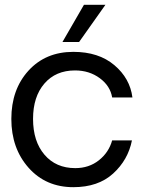

<svg xmlns="http://www.w3.org/2000/svg" viewBox="-20 -770 606 796"><path d="M328 -750H417L308 -596H239ZM284 6Q170 6 98.5 -74.5Q27 -155 27 -277Q27 -399 98 -477Q169 -555 284 -555Q389 -555 454 -500Q519 -445 529 -366H445Q437 -414 393.5 -446Q350 -478 291 -478Q211 -478 164 -423.5Q117 -369 117 -277Q117 -184 164.5 -128.5Q212 -73 292 -73Q349 -73 390 -105.5Q431 -138 445 -188H527Q511 -107 449 -50.5Q387 6 284 6Z"/></svg>

Font: Oakes Grotesk
Style: Regular
Weight: 400
Designer: Samuel Oakes
Foundry: Samuel Oakes
Version: Version 1.000;PS 001.000;hotconv 1.0.88;makeotf.lib2.5.64775